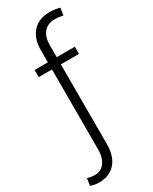

<svg xmlns="http://www.w3.org/2000/svg" viewBox="-249 -828 875 1097"><g transform="rotate(-30 188.5 -279.5)"><path d="M53.2 213.4Q38.1 213.4 25.4 210.9Q12.7 208.5 -1.5 204.1L4.9 156.7Q12.7 159.2 27.6 161.6Q42.5 164.1 53.2 164.1Q95.2 164.1 118.9 132.3Q142.6 100.6 142.6 43.5V-481H55.2V-528.3H142.6V-606Q142.6 -685.1 182.6 -728.5Q222.7 -772 294.4 -772Q310.5 -772 326.9 -769.8Q343.3 -767.6 360.8 -762.7L353 -715.3Q340.8 -718.3 328.6 -720Q316.4 -721.7 300.3 -721.7Q252 -721.7 226.6 -691.4Q201.2 -661.1 201.2 -606V-528.3H320.8V-481H201.2V43.5Q201.2 125 162.1 169.2Q123 213.4 53.2 213.4Z"/></g></svg>

Font: Roboto Slab LO Light
Style: Regular
Weight: 300
Designer: Google
Version: Version 2.000